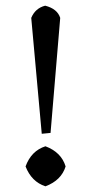

<svg xmlns="http://www.w3.org/2000/svg" viewBox="-20 -640 321 676"><path d="M192 -577 158 -172 127 -169 90 -577Q104 -611 139 -620Q182 -609 192 -577ZM211 -54Q196 -5 140 16Q91 0 70 -54Q90 -109 140 -125Q196 -104 211 -54Z"/></svg>

Font: Balthazar
Style: Regular
Weight: 400
Designer: Dario Manuel Muhafara
Foundry: Dario Manuel Muhafara
Version: Version 1.000